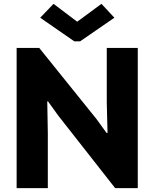

<svg xmlns="http://www.w3.org/2000/svg" viewBox="-20 -966 793 986"><path d="M65.4 -719.7H181.6L475.6 -354.5L527.3 -283.2H532.2L528.3 -439.5V-719.7H687.5V0H571.3L279.3 -372.1L226.6 -445.3H222.7L225.6 -281.2V0H65.4ZM375 -855.5H377.9L501 -946.3L567.4 -875L391.6 -753.9H361.3L186.5 -875L254.9 -946.3Z"/></svg>

Font: Reddit Sans Vanilla ExtraBold
Style: Regular
Weight: 800
Designer: Stephen Hutchings
Foundry: Reddit
Version: Version 1.013